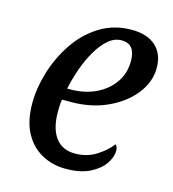

<svg xmlns="http://www.w3.org/2000/svg" viewBox="-89 -621 637 705"><g transform="rotate(15 230.0 -268.0)"><path d="M223 10Q173 10 132 -12.5Q91 -35 67 -79.5Q43 -124 43 -192Q43 -248 61.5 -309.5Q80 -371 116 -425Q152 -479 205.5 -512.5Q259 -546 327 -546Q386 -546 418.5 -516.5Q451 -487 451 -434Q451 -381 415 -335Q379 -289 317.5 -260.5Q256 -232 178 -232H145Q143 -220 142.5 -207.5Q142 -195 142 -185Q142 -122 167.5 -87.5Q193 -53 242 -53Q287 -53 322.5 -75.5Q358 -98 377 -124Q386 -119 386 -101Q386 -79 369 -53Q352 -27 315.5 -8.5Q279 10 223 10ZM163 -276Q218 -276 260.5 -296Q303 -316 328 -351.5Q353 -387 353 -434Q353 -499 301 -499Q274 -499 251 -479.5Q228 -460 208.5 -427Q189 -394 175 -354.5Q161 -315 153 -276Z"/></g></svg>

Font: Noto Serif SemiCondensed
Style: Italic
Weight: 400
Width: 4
Italic angle: -12°
Designer: Monotype Design Team
Foundry: Monotype Imaging Inc.
Version: Version 2.013